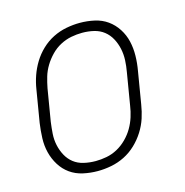

<svg xmlns="http://www.w3.org/2000/svg" viewBox="-85 -608 671 696"><g transform="rotate(-15 250.0 -260.0)"><path d="M199 8Q171 8 144 2Q117 -4 96 -19Q75 -34 61 -56.5Q47 -79 40.5 -105Q34 -131 35 -159Q36 -187 40 -215L60 -335Q64 -361 72.5 -385.5Q81 -410 95 -433Q109 -456 129 -475Q149 -494 173 -506Q197 -518 223 -523Q249 -528 274 -528Q302 -528 329 -522Q356 -516 377 -501Q398 -486 412.5 -463.5Q427 -441 433 -415Q439 -389 438.5 -361Q438 -333 433 -305L413 -185Q409 -159 401 -134.5Q393 -110 378.5 -87Q364 -64 344 -45Q324 -26 300 -14Q276 -2 250 3Q224 8 199 8ZM201 -29Q221 -29 242 -33Q263 -37 282.5 -47.5Q302 -58 318.5 -74.5Q335 -91 346 -110Q357 -129 363.5 -149.5Q370 -170 373 -191L393 -311Q397 -333 398 -355Q399 -377 394.5 -398Q390 -419 380 -437.5Q370 -456 354 -468.5Q338 -481 317 -486Q296 -491 273 -491Q253 -491 232 -487Q211 -483 191 -472.5Q171 -462 155 -445.5Q139 -429 127.5 -410Q116 -391 110 -370.5Q104 -350 100 -329L80 -209Q77 -187 75.5 -165Q74 -143 78.5 -122Q83 -101 93 -82.5Q103 -64 119 -51.5Q135 -39 156.5 -34Q178 -29 201 -29Z"/></g></svg>

Font: Iosevka Curly Extralight
Style: Italic
Weight: 200
Italic angle: -9°
Monospace: yes
Designer: Belleve Invis
Foundry: Belleve Invis
Version: Version 22.1.2; ttfautohint (v1.8.4)